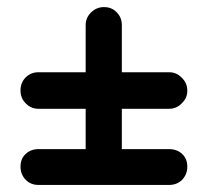

<svg xmlns="http://www.w3.org/2000/svg" viewBox="-20 -651 587 544"><path d="M274.4 -158.2Q252 -158.2 237.3 -172.9Q222.7 -186.5 222.7 -209Q222.7 -253.9 222.7 -342.8Q189.5 -342.8 88.9 -342.8Q67.4 -342.8 52.7 -358.4Q38.1 -373 38.1 -394.5Q38.1 -417 52.7 -431.6Q67.4 -446.3 88.9 -446.3Q133.8 -446.3 222.7 -446.3Q222.7 -479.5 222.7 -580.1Q222.7 -600.6 238.3 -616.2Q253.9 -630.9 274.4 -630.9Q296.9 -630.9 310.5 -616.2Q325.2 -601.6 325.2 -580.1Q325.2 -535.2 325.2 -446.3Q358.4 -446.3 459 -446.3Q480.5 -446.3 495.1 -430.7Q510.7 -416 510.7 -393.6Q510.7 -373 495.1 -358.4Q480.5 -342.8 459 -342.8Q414.1 -342.8 325.2 -342.8Q325.2 -309.6 325.2 -209Q325.2 -186.5 310.5 -172.9Q296.9 -158.2 274.4 -158.2ZM88.9 -127Q67.4 -127 52.7 -141.6Q38.1 -157.2 38.1 -178.7Q38.1 -201.2 52.7 -214.8Q67.4 -228.5 88.9 -228.5Q211.9 -228.5 459 -228.5Q481.4 -228.5 496.1 -214.8Q510.7 -201.2 510.7 -178.7Q510.7 -157.2 496.1 -141.6Q481.4 -127 459 -127Q335.9 -127 88.9 -127Z"/></svg>

Font: Abed
Style: Bold
Weight: 700
Designer: Johan Aakerlund
Version: Version 3.105